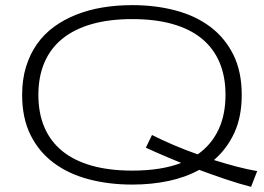

<svg xmlns="http://www.w3.org/2000/svg" viewBox="-20 -703 1024 745"><path d="M918 -335Q918 -250 889.2 -187.5Q860.4 -125 810.1 -82Q854 -68.4 896.2 -57.1Q938.5 -45.9 978 -39.1L954.1 22Q906.7 9.8 854.7 -7.8Q802.7 -25.4 752.9 -43.9Q699.7 -14.6 633.5 -0.7Q567.4 13.2 493.2 13.2Q402.8 13.2 324.7 -7.3Q246.6 -27.8 189 -70.6Q131.3 -113.3 98.6 -179Q65.9 -244.6 65.9 -335Q65.9 -395 81.1 -444.1Q96.2 -493.2 123.5 -532Q150.9 -570.8 189.7 -599.1Q228.5 -627.4 276.1 -646.2Q323.7 -665 378.4 -674.1Q433.1 -683.1 493.2 -683.1Q583 -683.1 660.6 -662.6Q738.3 -642.1 795.4 -599.4Q852.5 -556.6 885.3 -491Q918 -425.3 918 -335ZM855 -335Q855 -406.2 831.8 -460.9Q808.6 -515.6 763.2 -553Q717.8 -590.3 650.1 -609.6Q582.5 -628.9 493.2 -628.9Q403.8 -628.9 335.7 -609.4Q267.6 -589.8 221.7 -552.5Q175.8 -515.1 152.3 -460.2Q128.9 -405.3 128.9 -335Q128.9 -263.7 152.3 -209Q175.8 -154.3 221.7 -116.9Q267.6 -79.6 335.7 -60.3Q403.8 -41 493.2 -41Q605.5 -41 683.1 -70.8Q653.3 -83 628.4 -93.5Q603.5 -104 585 -112.3Q563.5 -121.6 545.9 -129.9L569.8 -179.2Q609.4 -159.2 654.1 -140.1Q698.7 -121.1 747.1 -104Q800.3 -141.6 827.6 -199.5Q855 -257.3 855 -335Z"/></svg>

Font: Syncopate
Style: Regular
Weight: 400
Width: 7
Version: Version 001.001